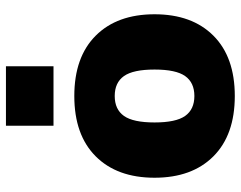

<svg xmlns="http://www.w3.org/2000/svg" viewBox="-102 -698 810 646"><g transform="rotate(-90 303.0 -375.0)"><path d="M203 -600V-760H403V-600ZM100 -458Q172 -530 303 -530Q434 -530 506 -458Q578 -386 578 -260Q578 -134 506 -62Q434 10 303 10Q172 10 100 -62Q28 -134 28 -260Q28 -386 100 -458ZM236 -157Q258 -126 303 -126Q348 -126 370 -157Q392 -188 392 -260Q392 -332 370 -363Q348 -394 303 -394Q258 -394 236 -363Q214 -332 214 -260Q214 -188 236 -157Z"/></g></svg>

Font: M PLUS 1p Black
Style: Regular
Weight: 900
Version: Version 1.061